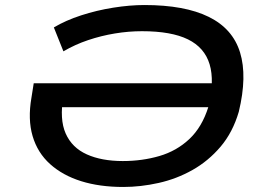

<svg xmlns="http://www.w3.org/2000/svg" viewBox="-20 -734 1046 763"><path d="M470 9Q376 9 302.5 -14Q229 -37 179 -82Q129 -127 109.5 -193.5Q90 -260 105 -346L114 -403H870L856 -308H185L232 -352Q216 -260 241 -203.5Q266 -147 325 -120.5Q384 -94 468 -94Q545 -94 613.5 -114Q682 -134 732.5 -181.5Q783 -229 808 -309Q833 -412 813 -478.5Q793 -545 727 -577.5Q661 -610 544 -610Q491 -610 436.5 -601Q382 -592 330 -574.5Q278 -557 232 -530L194 -625Q241 -653 302.5 -673Q364 -693 430 -703.5Q496 -714 554 -714Q714 -714 809.5 -667Q905 -620 934 -525.5Q963 -431 929 -290Q905 -208 856.5 -151Q808 -94 745 -58.5Q682 -23 610.5 -7Q539 9 470 9Z"/></svg>

Font: Nunito Sans 7pt Expanded SemiBold
Style: Italic
Weight: 600
Width: 7
Italic angle: -9°
Designer: Vernon Adams
Foundry: Vernon Adams
Version: Version 3.101;gftools[0.9.27]